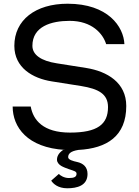

<svg xmlns="http://www.w3.org/2000/svg" viewBox="-20 -792 744 1031"><path d="M401 13C554 5 658 -61 658 -223C658 -349 555 -409 443 -427L285 -452C200 -465 154 -498 154 -546C154 -650 255 -680 354 -680C474 -680 533 -611 550 -555H648C644 -649 560 -772 343 -772C170 -772 57 -684 57 -546C57 -428 156 -371 258 -355L416 -330C508 -315 560 -288 560 -217C560 -124 503 -80 356 -80C212 -80 158 -147 145 -220H48C48 -110 126 1 329 13H319C293 31 286 49 286 66C286 80 297 92 309 99C319 105 337 112 349 116C378 126 391 128 391 141C391 158 378 164 350 164C324 164 303 150 296 142L255 178C265 194 291 219 341 219C394 219 450 205 450 142C450 104 426 85 395 78C372 73 346 66 346 52C346 35 357 20 401 13Z"/></svg>

Font: Hibana SubMedium
Style: Regular
Weight: 500
Width: 6
Designer: pygmalion
Foundry: ybstudio
Version: Version 0.930;hotconv 1.0.109;makeotfexe 2.5.65596